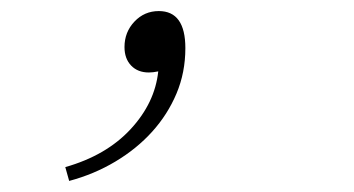

<svg xmlns="http://www.w3.org/2000/svg" viewBox="-20 -126 640 347"><path d="M105 201 98 176Q172 155 216 107.5Q260 60 266 3Q261 4 257 4.5Q253 5 249 5Q229 5 217 -7.5Q205 -20 205 -41Q205 -68 223 -87Q241 -106 267 -106Q315 -106 315 -39Q315 5 299 43Q283 81 255 112Q227 143 188.5 166Q150 189 105 201Z"/></svg>

Font: Source Code Pro ExtraLight
Style: Italic
Weight: 200
Italic angle: -11°
Monospace: yes
Designer: Paul D. Hunt, Teo Tuominen
Foundry: Adobe Systems Incorporated
Version: Version 1.050;PS 1.000;hotconv 16.6.51;makeotf.lib2.5.65220